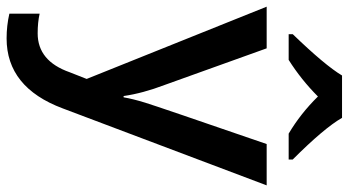

<svg xmlns="http://www.w3.org/2000/svg" viewBox="-255 -551 1046 576"><g transform="rotate(90 268.0 -263.0)"><path d="M95.2 240.2Q57.1 240.2 21 231.9V141.1Q46.9 147 80.1 147Q163.1 147 196.8 50.8L216.8 0L0 -540H125L234.9 -233.9Q259.8 -168.5 268.1 -110.8H272Q276.4 -137.7 288.1 -175.8Q299.8 -213.9 412.1 -540H536.1L305.2 71.8Q242.2 240.2 95.2 240.2ZM82.5 -606V-618.2Q175.8 -714.8 206.5 -766.1H333.5Q364.3 -712.4 458.5 -618.2V-606H380.9Q320.8 -641.6 269.5 -693.8Q219.2 -643.6 159.7 -606Z"/></g></svg>

Font: OpenSans-Semibold
Style: Regular
Weight: 600
Foundry: Ascender Corporation
Version: Version 1.10